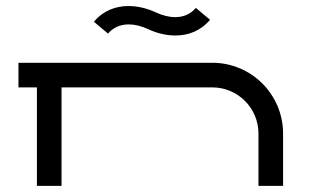

<svg xmlns="http://www.w3.org/2000/svg" viewBox="-20 -604 1020 624"><path d="M616.6 -578.3C599.6 -558 576.1 -548.3 549.4 -548.3C529.7 -548.3 508.3 -553.6 486.5 -563.7C459 -576.5 428.2 -584.4 397.7 -584.4C356.5 -584.4 315.9 -569.9 285.2 -533.3L331.1 -494.8C348.1 -515 371.7 -524.7 398.4 -524.7C418 -524.7 439.4 -519.5 461.2 -509.3C488.6 -496.5 519.5 -488.6 550 -488.6C591.2 -488.6 631.9 -503.1 662.6 -539.7ZM100 0H180V-320H670C752.8 -320 820 -252.8 820 -170V0H900V-170C900 -297 797 -400 670 -400H40V-320H100Z"/></svg>

Font: KetosagCBd
Style: Regular
Weight: 500
Designer: gluk
Foundry: gluk
Version: Version 00.0024